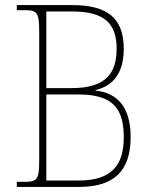

<svg xmlns="http://www.w3.org/2000/svg" viewBox="-20 -734 608 754"><path d="M46 0H291C426 0 493 -61 493 -196C493 -314 440 -370 355 -378V-380C412 -394 466 -434 466 -542C466 -662 403 -714 264 -714H46V-694H78C128 -694 134 -683 134 -606V-109C134 -31 128 -20 78 -20H46ZM262 -388H162V-689H263C391 -689 438 -641 438 -543C438 -448 397 -388 262 -388ZM288 -25H162V-363H289C424 -363 466 -307 466 -195C466 -84 418 -25 288 -25Z"/></svg>

Font: Noto Serif Devanagari SemiCondensed Thin
Style: Regular
Weight: 100
Width: 4
Designer: Universal Thirst, Indian Type Foundry and the Monotype Design Team
Foundry: Monotype Imaging Inc.
Version: Version 2.004